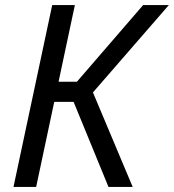

<svg xmlns="http://www.w3.org/2000/svg" viewBox="-20 -734 683 754"><path d="M33 0 185 -714H274L210 -413H282L542 -714H643L345 -371L501 0H406L269 -334H193L122 0Z"/></svg>

Font: Noto Sans
Style: Italic
Weight: 400
Italic angle: -12°
Designer: Monotype Design Team
Foundry: Monotype Imaging Inc.
Version: Version 2.013; ttfautohint (v1.8.4.7-5d5b)